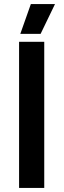

<svg xmlns="http://www.w3.org/2000/svg" viewBox="-20 -926 314 946"><path d="M251 -906H132L80 -759H180ZM74 0H198V-720H74Z"/></svg>

Font: Fixel Display SemiBold
Style: Regular
Weight: 600
Designer: AlfaBravo + MacPaw
Foundry: Kyrylo Tkachov, Marchela Mozhyna, Serhii Makarenko, Maria Weinstein, Zakhar Kryvoshyya
Version: Version 1.211